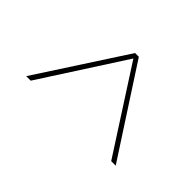

<svg xmlns="http://www.w3.org/2000/svg" viewBox="-128 -718 722 722"><g transform="rotate(-45 232.5 -357.0)"><path d="M100 -119V-143L432 -357L100 -571V-595L451 -367V-347Z"/></g></svg>

Font: Noto Serif Display Condensed SemiBold
Style: Italic
Weight: 600
Width: 3
Italic angle: -12°
Designer: Monotype Design Team
Foundry: Monotype Imaging Inc.
Version: Version 2.009